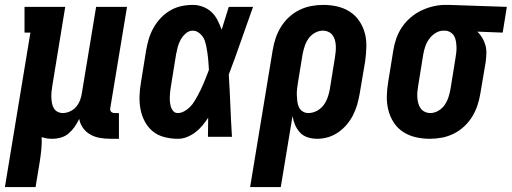

<svg xmlns="http://www.w3.org/2000/svg" viewBox="-48 -558 2087 783"><path d="M-28 205 76 -425H52V-530H218L165 -206Q163 -195 162 -183Q161 -171 161.5 -159.5Q162 -148 164 -137Q166 -126 171.5 -116.5Q177 -107 187 -102Q197 -97 208 -97Q223 -97 238 -104Q253 -111 263 -123Q273 -135 278.5 -149.5Q284 -164 286 -179L344 -530H470L402 -119Q401 -114 401.5 -110Q402 -106 404.5 -103Q407 -100 411 -98.5Q415 -97 420 -97H437V8H402Q381 8 360 4.5Q339 1 321 -9Q303 -19 291 -35.5Q279 -52 275 -73Q267 -56 256.5 -41Q246 -26 232 -14Q218 -2 200.5 3Q183 8 165 8Q154 8 143.5 6.5Q133 5 122 1Q123 26 120.5 51.5Q118 77 114 102L97 205Z M677 8Q649 8 622 1Q595 -6 575 -22.5Q555 -39 542.5 -62.5Q530 -86 525 -112.5Q520 -139 521 -167Q522 -195 527 -223L548 -353Q552 -377 559 -400Q566 -423 578 -444.5Q590 -466 607.5 -484.5Q625 -503 646.5 -515.5Q668 -528 691.5 -533Q715 -538 738 -538Q760 -538 780.5 -530Q801 -522 815.5 -508Q830 -494 839.5 -475Q849 -456 856 -437Q863 -460 870.5 -483.5Q878 -507 885 -530H984Q959 -461 935 -391.5Q911 -322 885 -254Q889 -190 891.5 -126.5Q894 -63 898 0H800Q800 -19 800.5 -38.5Q801 -58 801 -78Q790 -61 777 -45.5Q764 -30 748 -18Q732 -6 714 1Q696 8 677 8ZM677 -97Q690 -97 703 -104Q716 -111 726.5 -121.5Q737 -132 744.5 -144.5Q752 -157 759 -169.5Q766 -182 772 -195Q778 -208 783.5 -221Q789 -234 794 -247Q799 -260 804 -273Q803 -285 802.5 -297Q802 -309 800.5 -321Q799 -333 797.5 -344.5Q796 -356 793.5 -368Q791 -380 787.5 -391Q784 -402 777 -411Q770 -420 760 -426.5Q750 -433 738 -433Q723 -433 710 -422Q697 -411 689 -396.5Q681 -382 677 -367Q673 -352 670 -336L649 -206Q647 -196 646 -185Q645 -174 644.5 -163.5Q644 -153 645 -142.5Q646 -132 649 -122Q652 -112 659 -104.5Q666 -97 677 -97Z M972 205 1064 -353Q1068 -378 1076 -402Q1084 -426 1097.5 -448Q1111 -470 1130.5 -488Q1150 -506 1173.5 -517.5Q1197 -529 1221.5 -533.5Q1246 -538 1271 -538Q1300 -538 1328 -531.5Q1356 -525 1379 -510Q1402 -495 1417.5 -472Q1433 -449 1440 -422Q1447 -395 1446 -365.5Q1445 -336 1441 -307L1419 -177Q1415 -154 1409 -132.5Q1403 -111 1392.5 -90Q1382 -69 1366.5 -50.5Q1351 -32 1331.5 -18.5Q1312 -5 1290 1.5Q1268 8 1245 8Q1225 8 1206.5 2Q1188 -4 1175.5 -17.5Q1163 -31 1155.5 -48.5Q1148 -66 1145 -85L1097 205ZM1209 -97Q1227 -97 1243.5 -105.5Q1260 -114 1271 -128.5Q1282 -143 1288 -160Q1294 -177 1297 -194L1318 -324Q1320 -336 1321 -348Q1322 -360 1321.5 -371.5Q1321 -383 1318 -394Q1315 -405 1308.5 -414Q1302 -423 1291.5 -428Q1281 -433 1269 -433Q1252 -433 1236 -424Q1220 -415 1210 -400.5Q1200 -386 1194.5 -369.5Q1189 -353 1186 -337L1167 -221Q1165 -208 1163.5 -195Q1162 -182 1162.5 -169.5Q1163 -157 1164.5 -144.5Q1166 -132 1171 -121Q1176 -110 1186.5 -103.5Q1197 -97 1209 -97Z M1705 8Q1675 8 1647 1.5Q1619 -5 1596 -20Q1573 -35 1558 -58Q1543 -81 1536 -108Q1529 -135 1529.5 -164.5Q1530 -194 1535 -223L1556 -353Q1560 -378 1568.5 -402Q1577 -426 1591.5 -447.5Q1606 -469 1626.5 -486.5Q1647 -504 1670 -515Q1693 -526 1718 -532Q1743 -538 1767 -538Q1771 -538 1775 -538Q1779 -538 1783 -538L2019 -530L2002 -425L1899 -429Q1910 -418 1918.5 -404Q1927 -390 1931.5 -374Q1936 -358 1935.5 -341Q1935 -324 1933 -307L1911 -177Q1907 -152 1899 -128Q1891 -104 1877.5 -82Q1864 -60 1844.5 -42Q1825 -24 1801.5 -12.5Q1778 -1 1753.5 3.5Q1729 8 1705 8ZM1707 -97Q1723 -97 1739 -106Q1755 -115 1765 -129.5Q1775 -144 1780.5 -160.5Q1786 -177 1789 -194L1810 -324Q1812 -335 1813 -346.5Q1814 -358 1813.5 -369Q1813 -380 1811 -391Q1809 -402 1804 -411Q1799 -420 1789.5 -426Q1780 -432 1769 -433H1765Q1764 -433 1763 -433Q1762 -433 1760 -433Q1744 -433 1728.5 -423.5Q1713 -414 1702.5 -399.5Q1692 -385 1686.5 -369Q1681 -353 1678 -336L1657 -206Q1655 -194 1654 -182Q1653 -170 1654 -158.5Q1655 -147 1658 -136Q1661 -125 1667.5 -116Q1674 -107 1684.5 -102Q1695 -97 1707 -97Z"/></svg>

Font: Iosevka Curly Slab XBdObl
Style: Regular
Weight: 800
Italic angle: -9°
Monospace: yes
Designer: Belleve Invis
Foundry: Belleve Invis
Version: Version 11.1.0; ttfautohint (v1.8.3)